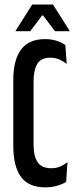

<svg xmlns="http://www.w3.org/2000/svg" viewBox="-20 -822 340 852"><path d="M182.5 9.5Q106.5 9.5 72.8 -37.5Q39 -84.5 39 -174V-467Q39 -556 73.5 -602.2Q108 -648.5 180.5 -648.5Q200.5 -648.5 217.2 -644.8Q234 -641 247.2 -635Q260.5 -629 270 -622L276 -538.5Q261 -550 243.5 -558Q226 -566 203 -566Q162 -566 145.5 -538.5Q129 -511 129 -460.5V-179Q129 -129.5 146.8 -102.5Q164.5 -75.5 207 -75.5Q230.5 -75.5 247.8 -83.2Q265 -91 279.5 -102.5L273.5 -15Q264.5 -9 250.8 -3.5Q237 2 219.8 5.8Q202.5 9.5 182.5 9.5ZM123 -802H215L290 -683.5H224L171 -753.5H167L114 -683.5H48Z"/></svg>

Font: Anek Latin Condensed Medium
Style: Regular
Weight: 500
Width: 3
Designer: Yesha Goshar
Foundry: Ek Type
Version: Version 1.003